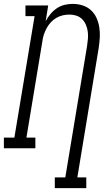

<svg xmlns="http://www.w3.org/2000/svg" viewBox="-50 -763 570 988"><path d="M232 205V150H286L398 -526Q401 -545 402.5 -564Q404 -583 401.5 -601Q399 -619 392 -635.5Q385 -652 372.5 -664.5Q360 -677 343 -682.5Q326 -688 307 -688Q290 -688 272.5 -684Q255 -680 239 -670.5Q223 -661 210.5 -647Q198 -633 189.5 -617Q181 -601 175.5 -584.5Q170 -568 168 -550L86 -55H132V0H-30V-55H24L128 -680H81V-735H198L185 -654Q195 -673 209.5 -690.5Q224 -708 242.5 -720.5Q261 -733 282.5 -738Q304 -743 324 -743Q351 -743 375.5 -735Q400 -727 418 -710.5Q436 -694 446.5 -671Q457 -648 461 -622.5Q465 -597 463.5 -570.5Q462 -544 458 -517L348 150H394V205Z"/></svg>

Font: Iosevka Curly Slab LtObl
Style: Regular
Weight: 300
Italic angle: -9°
Monospace: yes
Designer: Belleve Invis
Foundry: Belleve Invis
Version: Version 11.0.0; ttfautohint (v1.8.3)